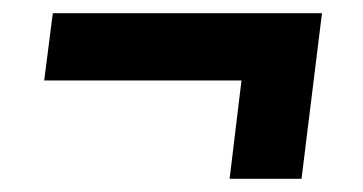

<svg xmlns="http://www.w3.org/2000/svg" viewBox="-20 -387 550 291"><path d="M437 -116H328L346 -265H47L60 -367H468Z"/></svg>

Font: Xgbmvzvtohvqztyvzapvmeyoton
Style: Regular
Weight: 500
Italic angle: -8°
Designer: Carrois Corporate & Edenspiekermann
Foundry: Carrois Corporate GbR & Edenspiekermann AG
Version: Version 2.001